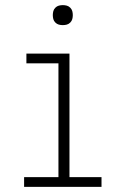

<svg xmlns="http://www.w3.org/2000/svg" viewBox="-20 -729 490 749"><path d="M74 0V-38H208V-482H83V-520H251V-38H376V0ZM225 -631Q217 -631 209.5 -633Q202 -635 196 -641Q190 -647 188 -654.5Q186 -662 186 -670Q186 -678 188 -685.5Q190 -693 196 -699Q202 -705 209.5 -707Q217 -709 225 -709Q233 -709 240.5 -707Q248 -705 254 -699Q260 -693 262 -685.5Q264 -678 264 -670Q264 -662 262 -654.5Q260 -647 254 -641Q248 -635 240.5 -633Q233 -631 225 -631Z"/></svg>

Font: Zed Sans Extralight Extended
Style: Regular
Weight: 200
Width: 7
Designer: Belleve Invis
Foundry: Belleve Invis
Version: Version 1.0.0; ttfautohint (v1.8.4)